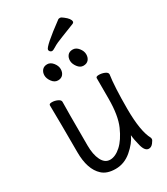

<svg xmlns="http://www.w3.org/2000/svg" viewBox="-216 -963 932 1074"><g transform="rotate(-30 250.0 -426.0)"><path d="M225 -731Q218 -731 213 -736.5Q208 -742 208 -748Q208 -768 344 -868Q347 -870 355 -870Q363 -870 376 -859Q408 -835 408 -816Q408 -810 401 -806Q357 -788 313.5 -771.5Q270 -755 251.5 -743Q233 -731 225 -731ZM336 -572Q315 -572 299.5 -593Q284 -614 284 -634Q284 -654 295 -667.5Q306 -681 328 -681Q349 -681 365 -661Q381 -641 381 -620Q381 -599 369.5 -585.5Q358 -572 336 -572ZM172 -572Q150 -572 134.5 -593Q119 -614 119 -634Q119 -654 130.5 -667.5Q142 -681 163 -681Q184 -681 200 -661Q216 -641 216 -620Q216 -599 204.5 -585.5Q193 -572 172 -572ZM118 -10Q64 -59 64 -171Q64 -368 62 -474Q62 -484 80 -484Q98 -484 115.5 -476Q133 -468 133 -456L132 -368V-175Q132 -116 150.5 -79Q169 -42 203 -42Q237 -42 273 -74.5Q309 -107 337 -170.5Q365 -234 365 -342V-475Q365 -485 384 -485Q403 -485 420.5 -477.5Q438 -470 438 -458Q427 -385 427 -241Q427 -96 461 -34Q462 -32 462 -26Q462 -19 449.5 -3Q437 13 421 13Q396 13 384.5 -31Q373 -75 371 -103Q352 -60 306 -21Q260 18 204 18Q148 18 118 -10Z"/></g></svg>

Font: Moon Stars Kai HW
Style: Regular
Weight: 400
Designer: GuiWonder
Version: Version 1.101